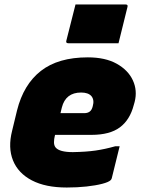

<svg xmlns="http://www.w3.org/2000/svg" viewBox="-20 -820 640 857"><path d="M372 -564Q450 -564 501 -535.5Q552 -507 573 -461.5Q594 -416 581 -365L577 -351Q560 -285 515 -251.5Q470 -218 388 -218H226L225 -215Q221 -199 221 -185Q221 -171 228 -162Q245 -141 305 -141Q364 -142 406 -148Q448 -154 494 -167H514Q505 -132 496.5 -96Q488 -60 479 -25Q478 -20 474 -16Q465 -7 436 0.5Q407 8 366 12.5Q325 17 278 17Q183 17 122 -15Q61 -47 38 -104Q15 -161 34 -236L56 -327Q85 -443 162.5 -503.5Q240 -564 372 -564ZM342 -407Q273 -407 256 -340L250 -315H357Q371 -315 380.5 -322Q390 -329 394 -346Q402 -374 388 -391Q374 -407 342 -407ZM317 -800H541Q552 -800 549 -789L509 -627H285Q273 -627 276 -638Z"/></svg>

Font: Recursive Sn Lnr St Blk
Style: Italic
Weight: 900
Italic angle: -15°
Version: Version 1.079;hotconv 1.0.112;makeotfexe 2.5.65598; ttfautoh